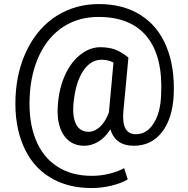

<svg xmlns="http://www.w3.org/2000/svg" viewBox="-20 -719 938 960"><path d="M848.6 -245.1C852.5 -337.4 840.3 -417.5 812 -486.3C783.7 -555.2 740.7 -607.4 682.6 -644C624.5 -680.7 555.2 -698.7 474.1 -698.7C396.5 -698.7 326.7 -679.2 264.6 -640.6C202.6 -601.6 153.8 -546.4 117.7 -475.1C81.5 -403.3 61.5 -322.8 57.6 -233.4C53.7 -141.1 66.4 -61 95.7 7.8C124.5 76.7 168.5 129.4 227.1 166C285.6 202.6 355.5 221.2 437 221.2C471.2 221.2 504.9 217.3 538.6 209C571.8 200.7 598.6 190.4 618.7 177.7L600.6 121.6C581.1 132.8 556.6 142.1 527.3 149.4C497.6 156.7 468.3 160.2 439 160.2C371.1 160.2 313 144.5 265.1 112.8C216.8 81.5 181.2 36.1 157.7 -23.4C134.3 -82.5 124.5 -152.8 128.4 -233.4C131.8 -313.5 148.4 -384.3 177.7 -445.3C207 -506.3 247.1 -553.2 297.9 -585.9C348.6 -618.2 406.7 -634.3 472.2 -634.3C581.1 -634.3 662.1 -601.1 715.3 -534.7C768.6 -468.3 792 -371.6 785.6 -245.1C783.7 -186.5 771.5 -139.2 748.5 -102.5C725.6 -65.9 695.8 -47.9 659.2 -47.9C611.3 -47.9 590.3 -85.4 596.7 -160.6L622.1 -431.2C596.2 -451.7 572.8 -465.3 551.8 -472.7C530.8 -479.5 507.3 -482.9 481 -482.9C446.8 -482.9 414.1 -470.7 383.3 -446.8C352.1 -422.9 326.7 -389.6 307.1 -347.7C287.1 -305.2 274.9 -257.3 270 -203.6C263.7 -136.7 272.5 -84.5 296.4 -46.9C320.3 -9.3 355 9.8 401.4 9.8C425.3 9.8 448.7 2.9 471.7 -10.7C494.1 -23.9 514.2 -44.4 531.7 -72.3C548.8 -17.6 587.9 9.8 648.9 9.8C708 9.8 754.9 -13.2 790 -58.6C825.2 -104 844.7 -166.5 848.6 -245.1ZM347.7 -203.6C354 -270.5 369.6 -323.7 394.5 -362.3C419.4 -400.9 450.7 -420.4 488.8 -420.4C509.8 -420.4 529.3 -415.5 547.4 -406.2L524.9 -160.6L524.4 -156.2C512.7 -125.5 498 -101.6 480 -85C461.9 -68.4 442.9 -60.1 423.3 -60.1C394.5 -60.1 374 -72.3 360.8 -97.2C347.7 -122.1 343.3 -157.2 347.7 -203.6Z"/></svg>

Font: Vazir
Style: Regular
Weight: 400
Designer: Saber Rastikerdar
Foundry: Saber Rastikerdar
Version: Version 27.002;January 24, 2021;FontCreator 13.0.0.2683 64-b